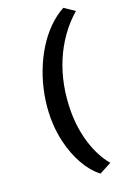

<svg xmlns="http://www.w3.org/2000/svg" viewBox="-188 -934 824 1170"><g transform="rotate(-20 224.0 -349.5)"><path d="M250.5 164Q196 121.5 158 53.5Q120 -14.5 100.2 -95.2Q80.5 -176 80.5 -256Q80.5 -330.5 94.2 -405Q108 -479.5 134.5 -549.2Q161 -619 198 -679.2Q235 -739.5 281.8 -786.5Q328.5 -833.5 383 -863L448.5 -818.5Q391.5 -769 347 -706.5Q302.5 -644 272 -571.5Q241.5 -499 226 -418.2Q210.5 -337.5 210.5 -251Q210.5 -196 218.5 -143Q226.5 -90 242 -41.5Q257.5 7 279.5 48.5Q301.5 90 329 122.5Z"/></g></svg>

Font: Merriweather Sans SemiBold
Style: Italic
Weight: 600
Italic angle: -7.5°
Designer: Eben Sorkin
Foundry: Eben Sorkin
Version: Version 2.001